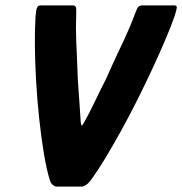

<svg xmlns="http://www.w3.org/2000/svg" viewBox="-20 -693 677 713"><path d="M187 0Q180 -3 175 -7Q170 -11 166 -21Q153 -62 143 -122.5Q133 -183 125.5 -253Q118 -323 114 -393.5Q110 -464 109.5 -526Q109 -588 112 -632Q114 -656 117.5 -664.5Q121 -673 131 -673H249Q258 -673 261 -668Q264 -663 263 -641Q262 -614 262 -589.5Q262 -565 263 -542.5Q264 -520 265 -497Q266 -474 267 -449.5Q268 -425 269 -398Q271 -364 274.5 -319Q278 -274 280 -237Q282 -227 283.5 -226.5Q285 -226 291 -236Q311 -271 333 -317.5Q355 -364 373 -398Q385 -425 396 -449.5Q407 -474 418 -497Q429 -520 439.5 -542.5Q450 -565 460.5 -589.5Q471 -614 481 -641Q489 -663 494 -668Q499 -673 508 -673H627Q637 -673 636.5 -664.5Q636 -656 628 -632Q615 -595 594 -545.5Q573 -496 546.5 -439Q520 -382 490.5 -323Q461 -264 430 -208Q399 -152 370 -104Q341 -56 315 -21Q307 -11 300.5 -7Q294 -3 286 0Z"/></svg>

Font: Glory ExtraBold
Style: Italic
Weight: 800
Italic angle: -12°
Version: Version 1.011